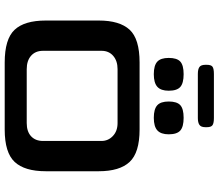

<svg xmlns="http://www.w3.org/2000/svg" viewBox="-78 -874 952 837"><g transform="rotate(90 398.5 -456.0)"><path d="M70 -179V-410Q70 -501 110 -544.5Q150 -588 253 -588H545Q646 -588 686.5 -544.5Q727 -501 727 -410V-179Q727 -87 686.5 -43.5Q646 0 545 0H253Q151 0 110.5 -43Q70 -86 70 -179ZM517 -96Q554 -96 574.5 -115Q595 -134 595 -167V-422Q595 -451 573.5 -471.5Q552 -492 517 -492H282Q246 -492 224 -473Q202 -454 202 -422V-167Q202 -134 223.5 -115Q245 -96 282 -96ZM423 -715Q423 -751 439 -765.5Q455 -780 494 -780Q533 -780 549.5 -765.5Q566 -751 566 -715Q566 -681 549 -665.5Q532 -650 494 -650Q456 -650 439.5 -665Q423 -680 423 -715ZM233 -715Q233 -751 249 -765.5Q265 -780 304 -780Q343 -780 359.5 -765.5Q376 -751 376 -715Q376 -681 359 -665.5Q342 -650 304 -650Q266 -650 249.5 -665Q233 -680 233 -715ZM263 -875V-881Q263 -900 271.5 -906Q280 -912 303 -912H495Q517 -912 526 -906Q535 -900 535 -881V-875Q535 -856 525 -849Q515 -842 495 -842H303Q282 -842 272.5 -849Q263 -856 263 -875Z"/></g></svg>

Font: Gold
Style: Regular
Weight: 400
Designer: jaiki
Version: Version 1.000